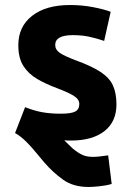

<svg xmlns="http://www.w3.org/2000/svg" viewBox="-20 -560 525 765"><path d="M333 185Q272 185 231.5 156Q191 127 158 89Q139 67 121.5 45.5Q104 24 85 5Q63 -17 40 -30L80 -133Q118 -118 150.5 -112.5Q183 -107 222 -107Q263 -107 279.5 -115.5Q296 -124 296 -146Q296 -164 275 -177.5Q254 -191 209 -208Q163 -225 128 -245.5Q93 -266 73 -297.5Q53 -329 53 -380Q53 -454 108 -497Q163 -540 259 -540Q307 -540 351 -531.5Q395 -523 421 -513L395 -397Q369 -406 338.5 -413Q308 -420 270 -420Q200 -420 200 -381Q200 -362 218 -349.5Q236 -337 281 -320Q347 -296 382 -272.5Q417 -249 430.5 -218.5Q444 -188 444 -144Q444 -75 396 -37.5Q348 0 263 0Q256 0 249.5 0Q243 0 236 -1Q246 9 254.5 17Q263 25 270 32Q292 50 309 57.5Q326 65 350 65Q372 65 411 59L425 173Q400 180 373 182.5Q346 185 333 185Z"/></svg>

Font: Ubuntu Sans ExtraBold
Style: Regular
Weight: 800
Designer: Dalton Maag Ltd
Foundry: Dalton Maag Ltd
Version: Version 1.006; ttfautohint (v1.8.4.7-5d5b)